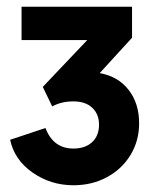

<svg xmlns="http://www.w3.org/2000/svg" viewBox="-20 -765 461 570"><path d="M10 -350 115 -385Q138 -324 198 -324Q233 -324 253.5 -343Q274 -362 274 -395Q274 -426 254 -445Q234 -464 198 -464Q162 -464 135 -449L107 -507L239 -646H44V-745H372V-653L276 -548Q331 -538 362 -498Q393 -458 393 -399Q393 -347 367.5 -305Q342 -263 297.5 -239Q253 -215 198 -215Q131 -215 77 -252.5Q23 -290 10 -350Z"/></svg>

Font: Evergrow Sans 
Style: ExtraBold
Weight: 800
Foundry: 10Web
Version: Version 1.000